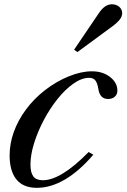

<svg xmlns="http://www.w3.org/2000/svg" viewBox="-20 -868 592 898"><path d="M152.5 10.5Q89 10.5 57 -28.5Q25 -67.5 25 -141.5Q25 -196 44.5 -250.5Q64 -305 101 -355.2Q138 -405.5 190 -446Q243.5 -487.5 301.8 -511Q360 -534.5 409.5 -534.5Q461 -534.5 495 -507.8Q529 -481 529 -444Q529 -426.5 517 -415.8Q505 -405 485.5 -405Q447 -405 440 -452Q435.5 -480 425.8 -492Q416 -504 397.5 -504Q362 -504 323.5 -477Q285 -450 249.2 -405.2Q213.5 -360.5 185 -306.8Q156.5 -253 139.5 -198.5Q122.5 -144 122.5 -98Q122.5 -61 135.8 -43Q149 -25 181 -25Q222.5 -25 276.2 -58Q330 -91 394.5 -157L416.5 -144.5Q351.5 -68.5 284.8 -29Q218 10.5 152.5 10.5ZM342 -624.5 326.5 -635.5 441 -804.5Q469.5 -848 503 -848Q524 -848 537.8 -836Q551.5 -824 551.5 -806Q551.5 -791.5 540 -776.5Q528.5 -761.5 502 -742Z"/></svg>

Font: Libre Caslon Text
Style: Italic
Weight: 400
Italic angle: -22.583°
Designer: Pablo Impallari, Rodrigo Fuenzalida, Katja Schimmel
Foundry: Pablo Impallari, Rodrigo Fuenzalida
Version: Version 2.000